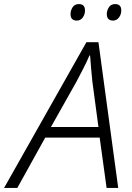

<svg xmlns="http://www.w3.org/2000/svg" viewBox="-74 -922 649 942"><path d="M-54 0H11L148 -247H415L449 0H506L409 -715H350ZM176 -299 301 -521Q318 -554 335 -586.5Q352 -619 365 -650H368Q370 -621 373 -586.5Q376 -552 379 -523L409 -299ZM481 -821Q498 -821 509.5 -836Q521 -851 521 -871Q521 -902 491 -902Q470 -902 460 -886Q450 -870 450 -853Q450 -821 481 -821ZM303 -821Q321 -821 332 -836Q343 -851 343 -871Q343 -902 313 -902Q292 -902 282 -886Q272 -870 272 -853Q272 -821 303 -821Z"/></svg>

Font: Noto Sans UI Light
Style: Italic
Weight: 300
Italic angle: -12°
Designer: Monotype Design Team
Foundry: Monotype Imaging Inc.
Version: Version 1.901